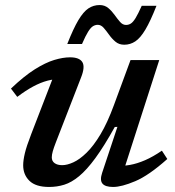

<svg xmlns="http://www.w3.org/2000/svg" viewBox="-20 -731 696 762"><path d="M385.5 -45.5 446 -227.5 435.5 -227Q393 -150.5 358.5 -103.5Q324 -56.5 294 -31.8Q264 -7 235.2 2Q206.5 11 175 11Q122 11 97 -13.2Q72 -37.5 72 -75Q72 -94.5 78.5 -122.2Q85 -150 104 -199L201.5 -451.5L221 -417Q196 -418 168.5 -410.8Q141 -403.5 111.2 -387.5Q81.5 -371.5 48.5 -346.5L23.5 -379.5Q75.5 -429 118 -455.8Q160.5 -482.5 195.2 -493Q230 -503.5 258 -503.5Q295 -503.5 306.8 -484.5Q318.5 -465.5 301.5 -423L201.5 -165.5Q193.5 -145 189.5 -130.8Q185.5 -116.5 185.5 -106.5Q185.5 -91.5 196.8 -83.5Q208 -75.5 227 -75.5Q246.5 -75.5 271.2 -86.8Q296 -98 323.5 -124.8Q351 -151.5 378.8 -197.8Q406.5 -244 432 -313.5L498 -492.5H612L465.5 -37.5L442.5 -73.5Q467.5 -71.5 495.8 -76.5Q524 -81.5 555.8 -95.2Q587.5 -109 622.5 -133L644 -100Q570.5 -34.5 516.5 -11.8Q462.5 11 429 11Q397.5 11 386.5 -2.5Q375.5 -16 385.5 -45.5ZM601 -708Q577 -647 557 -613.5Q537 -580 517 -566.8Q497 -553.5 473 -553.5Q452.5 -553.5 438.2 -565.5Q424 -577.5 413 -593Q402 -608.5 391.5 -620.5Q381 -632.5 368 -632.5Q358 -632.5 349 -627Q340 -621.5 329.8 -605.2Q319.5 -589 305.5 -556.5H247Q271 -617.5 291 -651Q311 -684.5 331 -697.8Q351 -711 375.5 -711Q395.5 -711 409.8 -699Q424 -687 435 -671.5Q446 -656 456.5 -644Q467 -632 480 -632Q490.5 -632 499.2 -637.5Q508 -643 518 -659.2Q528 -675.5 542.5 -708Z"/></svg>

Font: Newsreader 9pt Medium
Style: Italic
Weight: 500
Italic angle: -17°
Designer: Hugues Gentile
Foundry: Production Type
Version: Version 1.003